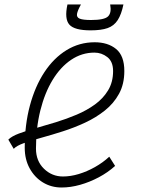

<svg xmlns="http://www.w3.org/2000/svg" viewBox="-20 -820 640 854"><path d="M466 -123 492 -82Q460 -53 419.5 -31.5Q379 -10 336.5 2Q294 14 254 14Q208 14 171 -8.5Q134 -31 112 -71Q90 -111 90 -163Q90 -265 113 -350.5Q136 -436 177.5 -499Q219 -562 276 -597Q333 -632 401 -632Q460 -632 496.5 -602Q533 -572 533 -504Q533 -446 509.5 -403Q486 -360 446.5 -328.5Q407 -297 358.5 -274.5Q310 -252 260 -236Q210 -220 164.5 -207.5Q119 -195 86.5 -183.5Q54 -172 41 -158L17 -199Q32 -214 64 -226Q96 -238 139 -250Q182 -262 229 -276.5Q276 -291 321 -310Q366 -329 402.5 -355.5Q439 -382 461 -418.5Q483 -455 483 -504Q483 -546 457.5 -566Q432 -586 400 -586Q344 -586 296.5 -554Q249 -522 214 -464.5Q179 -407 159.5 -329Q140 -251 140 -159Q140 -104 175.5 -69.5Q211 -35 260 -35Q294 -35 330.5 -46Q367 -57 402.5 -77Q438 -97 466 -123ZM383 -685Q311 -685 288.5 -710.5Q266 -736 280 -800H340Q325 -773 322.5 -758Q320 -743 334.5 -737Q349 -731 385 -731Q444 -731 460.5 -747Q477 -763 470 -800H529Q520 -756 503.5 -730.5Q487 -705 458.5 -695Q430 -685 383 -685Z"/></svg>

Font: Victor Mono Thin
Style: Italic
Weight: 100
Italic angle: -12°
Monospace: yes
Designer: Rune Bjørnerås
Version: Version 1.561;gftools[0.9.30]